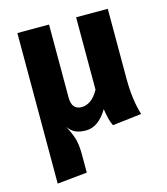

<svg xmlns="http://www.w3.org/2000/svg" viewBox="-112 -618 805 925"><g transform="rotate(-15 290.5 -155.5)"><path d="M391 17Q382 -2 377.5 -20Q373 -38 368 -69Q347 -33 319.5 -12.5Q292 8 260 8Q230 8 209 -1Q188 -10 171 -34Q191 3 200.5 34Q210 65 210 113V205L61 220V-531H219V-167Q219 -106 269 -106Q292 -106 314 -121.5Q336 -137 354 -170V-531H512V-182Q512 -78 536 0Z"/></g></svg>

Font: Statis Sans
Style: Bold
Weight: 700
Designer: bBox Type GmbH
Foundry: bBox Type GmbH
Version: Version 1.000